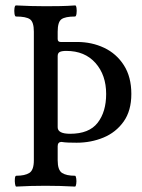

<svg xmlns="http://www.w3.org/2000/svg" viewBox="-20 -686 523 709"><path d="M40 3Q37 3 35.5 -7Q34 -17 35 -27Q36 -37 40 -37Q72 -37 88.5 -47.5Q105 -58 105 -94V-569Q105 -605 90.5 -615Q76 -625 39 -625Q35 -625 33.5 -635.5Q32 -646 33.5 -656Q35 -666 39 -666Q94 -663 148 -663Q175 -663 202.5 -663.5Q230 -664 257 -666Q261 -667 262.5 -656.5Q264 -646 262.5 -635.5Q261 -625 257 -625Q221 -625 207 -615Q193 -605 193 -569V-542Q193 -531 204 -531H265Q319 -531 364.5 -509.5Q410 -488 437.5 -445Q465 -402 465 -339Q465 -277 436.5 -237Q408 -197 362 -178Q316 -159 263 -159Q247 -159 233 -159.5Q219 -160 206 -162Q193 -161 193 -146V-94Q193 -58 209 -47.5Q225 -37 257 -37Q260 -37 261.5 -27Q263 -17 261.5 -7Q260 3 257 3Q202 0 148 0Q93 0 40 3ZM239 -192Q309 -192 340.5 -232.5Q372 -273 372 -339Q372 -409 332.5 -453.5Q293 -498 225 -498Q208 -498 200.5 -494Q193 -490 193 -479V-216Q193 -192 239 -192Z"/></svg>

Font: Junicode Two Beta Condensed Medium
Style: Regular
Weight: 500
Width: 3
Designer: Peter S. Baker
Foundry: Briery Creek Software
Version: Version 1.053; ttfautohint (v1.8.4)